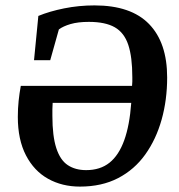

<svg xmlns="http://www.w3.org/2000/svg" viewBox="-20 -680 663 711"><path d="M276 11Q210 11 158 -18Q106 -47 76 -105Q46 -163 46 -247Q46 -278 49 -306.5Q52 -335 57 -362H469Q470 -370 470 -378Q470 -386 470 -394Q470 -469 455 -514Q440 -559 405 -579Q370 -599 309 -599Q269 -599 241.5 -591Q214 -583 198 -571L166 -457H106L122 -621Q163 -638 217.5 -649Q272 -660 330 -660Q465 -660 532 -591Q599 -522 599 -393Q599 -310 578.5 -237Q558 -164 518 -108Q478 -52 417.5 -20.5Q357 11 276 11ZM299 -50Q351 -50 385.5 -77.5Q420 -105 440 -160.5Q460 -216 466 -299H175Q174 -287 174 -275.5Q174 -264 174 -251Q174 -176 188.5 -131.5Q203 -87 231 -68.5Q259 -50 299 -50Z"/></svg>

Font: Faustina SemiBold
Style: Italic
Weight: 600
Italic angle: -8°
Designer: Alfonso Garcia
Foundry: http://www.omnibus-type.com
Version: Version 1.200